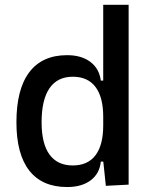

<svg xmlns="http://www.w3.org/2000/svg" viewBox="-20 -752 626 782"><path d="M253.4 9.8Q151.9 9.8 99.4 -57.1Q46.9 -124 46.9 -253.9Q46.9 -388.7 99.4 -458Q151.9 -527.3 253.4 -527.3Q311.5 -527.3 347.9 -500Q384.3 -472.7 390.6 -423.8H430.7L400.4 -276.4Q400.4 -356.4 368.9 -397.9Q337.4 -439.5 276.4 -439.5Q213.9 -439.5 181.6 -392.6Q149.4 -345.7 149.4 -253.9Q149.4 -167 181.6 -122.6Q213.9 -78.1 276.4 -78.1Q337.4 -78.1 368.9 -119.6Q400.4 -161.1 400.4 -241.2L435.5 -93.8H390.6Q385.7 -44.9 349.4 -17.6Q313 9.8 253.4 9.8ZM411.1 4.9 400.4 -96.7V-732.4H503.9V0Z"/></svg>

Font: Cascadia Mono
Style: Regular
Weight: 400
Monospace: yes
Designer: Aaron Bell
Foundry: Saja Typeworks
Version: Version 2404.023